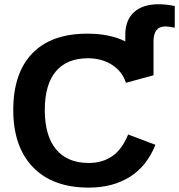

<svg xmlns="http://www.w3.org/2000/svg" viewBox="-20 -853 824 883"><path d="M559.1 -472.2Q543 -523.9 495.8 -554.4Q448.7 -585 384.8 -585Q287.1 -585 236.6 -524.4Q186 -463.9 186 -347.2Q186 -228.5 238 -166Q290 -103.5 388.2 -103.5Q450.2 -103.5 495.6 -134.3Q541 -165 569.3 -234.4L694.8 -187Q655.3 -88.4 576.7 -39.3Q498 9.8 388.2 9.8Q222.2 9.8 131.6 -84.2Q41 -178.2 41 -347.2Q41 -516.6 128.4 -607.4Q215.8 -698.2 381.8 -698.2Q485.4 -698.2 556.2 -662.6V-691.9Q556.2 -761.2 596.7 -797.4Q637.2 -833.5 709.5 -833.5Q745.1 -833.5 783.7 -825.2V-725.6Q755.4 -731.4 740.7 -731.4Q686 -731.4 686 -662.6V-506.8Z"/></svg>

Font: Arimo
Style: Bold
Weight: 700
Designer: Steve Matteson
Foundry: Monotype Imaging Inc.
Version: Version 1.33